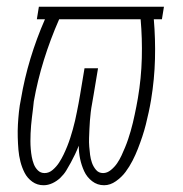

<svg xmlns="http://www.w3.org/2000/svg" viewBox="-20 -540 540 568"><path d="M288 8Q268 8 252.5 -4Q237 -16 229 -33.5Q221 -51 217 -70Q213 -89 213 -109Q208 -96 202 -83.5Q196 -71 189.5 -59Q183 -47 176 -35.5Q169 -24 158.5 -14Q148 -4 135 2Q122 8 109 8Q90 8 75.5 -2.5Q61 -13 53 -28.5Q45 -44 40.5 -61.5Q36 -79 34.5 -97Q33 -115 32.5 -134Q32 -153 33 -171.5Q34 -190 36 -209Q38 -228 42 -247Q52 -307 70 -366.5Q88 -426 113 -483H89L95 -520H465L459 -483H435Q440 -425 438.5 -365.5Q437 -306 427 -245Q424 -227 420 -208.5Q416 -190 411.5 -172Q407 -154 401 -136Q395 -118 388 -100Q381 -82 372 -64.5Q363 -47 351.5 -31.5Q340 -16 323 -4Q306 8 288 8ZM112 -28Q125 -28 136 -37.5Q147 -47 154.5 -58.5Q162 -70 168 -82.5Q174 -95 179 -107.5Q184 -120 188 -132.5Q192 -145 195.5 -157.5Q199 -170 202 -183Q205 -196 207.5 -209Q210 -222 212.5 -234.5Q215 -247 217 -260L230 -338H270L257 -260Q255 -247 252.5 -234Q250 -221 248.5 -208.5Q247 -196 246 -183Q245 -170 244.5 -157.5Q244 -145 243.5 -132Q243 -119 244 -106.5Q245 -94 246.5 -82Q248 -70 252 -58.5Q256 -47 264 -37.5Q272 -28 285 -28Q297 -28 308 -37Q319 -46 326.5 -57Q334 -68 339.5 -80Q345 -92 350 -104Q355 -116 359 -128Q363 -140 366.5 -152Q370 -164 373 -176.5Q376 -189 378.5 -201Q381 -213 383.5 -225.5Q386 -238 388 -250Q398 -309 399.5 -368Q401 -427 396 -483H155Q129 -424 110 -363Q91 -302 80 -240Q79 -229 77.5 -217Q76 -205 74.5 -193Q73 -181 72 -169Q71 -157 70.5 -145.5Q70 -134 70 -122.5Q70 -111 71 -99Q72 -87 74 -76Q76 -65 80 -54.5Q84 -44 92 -36Q100 -28 112 -28Z"/></svg>

Font: Iosevka Extralight
Style: Italic
Weight: 200
Italic angle: -9°
Monospace: yes
Designer: Belleve Invis
Foundry: Belleve Invis
Version: Version 32.5.0; ttfautohint (v1.8.4)